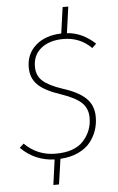

<svg xmlns="http://www.w3.org/2000/svg" viewBox="-63 -857 645 1048"><g transform="rotate(-5 260.0 -333.5)"><path d="M310 -641Q234 -641 188 -604.5Q142 -568 142 -504Q142 -455 174.5 -425.5Q207 -396 282 -371Q368 -344 408.5 -304.5Q449 -265 449 -202Q449 -164 437.5 -129.5Q426 -95 402 -64.5Q378 -34 335.5 -14Q293 6 237 9L217 148H186L205 10Q97 6 21 -70L44 -91Q114 -21 214 -21Q318 -21 366.5 -74.5Q415 -128 415 -200Q415 -252 381.5 -283.5Q348 -315 271 -341Q183 -370 145.5 -407Q108 -444 108 -503Q108 -576 160 -622.5Q212 -669 301 -672L321 -815H352L332 -671Q415 -666 486 -600L463 -578Q400 -641 310 -641Z"/></g></svg>

Font: Fira Sans UltraLight
Style: Italic
Weight: 200
Italic angle: -8°
Designer: Carrois Corporate & Edenspiekermann AG
Foundry: Carrois Corporate GbR & Edenspiekermann AG
Version: Version 4.203;PS 004.203;hotconv 1.0.88;makeotf.lib2.5.64775